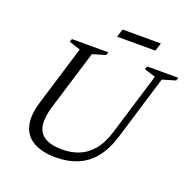

<svg xmlns="http://www.w3.org/2000/svg" viewBox="-143 -965 1116 1118"><g transform="rotate(20 415.0 -406.5)"><path d="M197 -257Q176 -187.5 183.2 -140.5Q190.5 -93.5 228.8 -69.8Q267 -46 338 -46Q391.5 -46 438.5 -64.2Q485.5 -82.5 522.8 -125.8Q560 -169 583 -244.5L700 -628.5L630.5 -651L636.5 -670H830L824 -651L743 -627L623 -232Q597 -145.5 553.2 -92Q509.5 -38.5 450.2 -14.2Q391 10 318.5 10Q234 10 180.2 -19.5Q126.5 -49 110.5 -109.2Q94.5 -169.5 122.5 -261.5L234.5 -628.5L165 -651L171 -670H397L391 -651L310 -627ZM413.5 -773 429 -823H666.5L651 -773Z"/></g></svg>

Font: Newsreader Text
Style: Italic
Weight: 400
Italic angle: -17°
Designer: Hugues Gentile
Foundry: Production Type
Version: Version 1.001